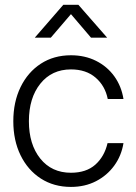

<svg xmlns="http://www.w3.org/2000/svg" viewBox="-20 -751 554 782"><path d="M269 10.3Q199.2 10.3 146.2 -23.9Q93.3 -58.1 63.7 -118.7Q34.2 -179.2 34.2 -257.3Q34.2 -335.4 63.7 -396.2Q93.3 -457 146.2 -491.5Q199.2 -525.9 269 -525.9Q325.7 -525.9 371.1 -503.2Q416.5 -480.5 445.6 -440.2Q474.6 -399.9 482.9 -347.7H418.9Q408.2 -401.4 369.4 -434.8Q330.6 -468.3 269 -468.3Q190.9 -468.3 144.3 -410.2Q97.7 -352.1 97.7 -257.3Q97.7 -163.1 144 -105.2Q190.4 -47.4 269 -47.4Q331.1 -47.4 368.2 -80.3Q405.3 -113.3 418 -168H482.9Q474.6 -116.7 445.3 -76.4Q416 -36.1 370.8 -12.9Q325.7 10.3 269 10.3ZM187 -597.7H122.1V-598.1L237.8 -731.4H299.3L416 -598.1V-597.7H350.6L269 -693.4Z"/></svg>

Font: Inter Display Light
Style: Regular
Weight: 300
Designer: Rasmus Andersson
Foundry: rsms
Version: Version 4.000;git-a52131595